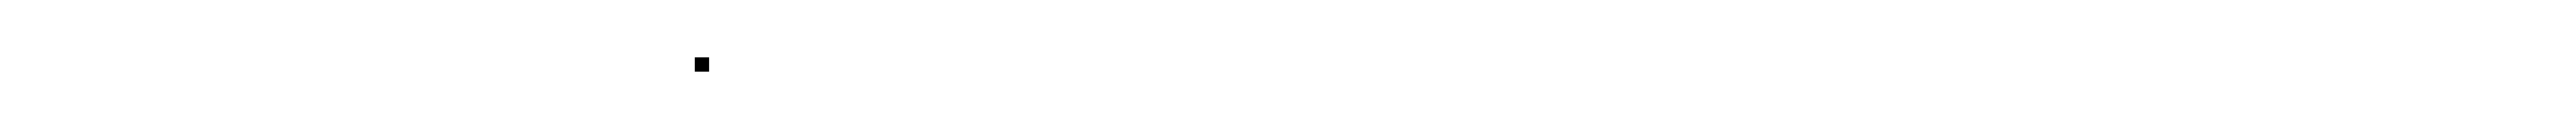

<svg xmlns="http://www.w3.org/2000/svg" viewBox="-20 -557 901 45"><path d="M223 -532V-537H228V-532Z"/></svg>

Font: FRB American Cursive Just Beginnings
Style: Italic
Weight: 400
Italic angle: -25°
Version: Version 2.0;Modular Font Editor K font №1